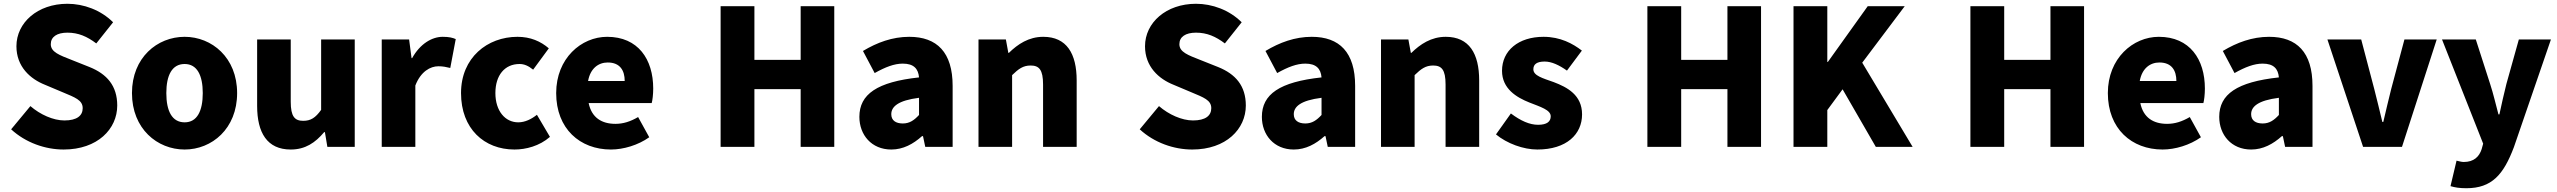

<svg xmlns="http://www.w3.org/2000/svg" viewBox="-20 -778 13545 1017"><path d="M317 14C497 14 601 -95 601 -219C601 -324 546 -386 454 -423L361 -460C295 -486 249 -502 249 -544C249 -583 282 -605 337 -605C395 -605 441 -585 490 -548L579 -660C514 -725 423 -758 337 -758C179 -758 67 -658 67 -533C67 -425 140 -360 218 -329L313 -289C377 -262 418 -248 418 -205C418 -165 387 -140 321 -140C262 -140 193 -171 141 -216L39 -93C116 -22 220 14 317 14Z M958 14C1102 14 1236 -96 1236 -285C1236 -473 1102 -583 958 -583C813 -583 679 -473 679 -285C679 -96 813 14 958 14ZM958 -130C891 -130 861 -190 861 -285C861 -379 891 -439 958 -439C1024 -439 1054 -379 1054 -285C1054 -190 1024 -130 958 -130Z M1520 14C1597 14 1650 -22 1697 -78H1701L1714 0H1859V-569H1681V-196C1651 -154 1626 -138 1586 -138C1541 -138 1520 -161 1520 -239V-569H1342V-217C1342 -75 1395 14 1520 14Z M2002 0H2180V-325C2209 -400 2260 -427 2302 -427C2327 -427 2344 -423 2365 -418L2394 -571C2378 -578 2359 -583 2325 -583C2268 -583 2205 -546 2163 -470H2160L2147 -569H2002Z M2705 14C2765 14 2837 -4 2893 -53L2824 -170C2795 -147 2761 -130 2725 -130C2656 -130 2604 -190 2604 -285C2604 -379 2653 -439 2732 -439C2756 -439 2778 -430 2804 -409L2887 -522C2844 -559 2790 -583 2721 -583C2562 -583 2422 -473 2422 -285C2422 -96 2545 14 2705 14Z M3216 14C3282 14 3360 -9 3419 -51L3360 -158C3319 -134 3281 -122 3240 -122C3168 -122 3114 -154 3098 -232H3432C3436 -246 3440 -277 3440 -309C3440 -464 3360 -583 3196 -583C3059 -583 2926 -469 2926 -285C2926 -96 3052 14 3216 14ZM3095 -349C3107 -416 3150 -447 3199 -447C3264 -447 3289 -405 3289 -349Z M3797 0H3976V-306H4221V0H4399V-745H4221V-461H3976V-745H3797Z M4701 14C4764 14 4817 -15 4864 -57H4869L4881 0H5026V-323C5026 -501 4943 -583 4796 -583C4707 -583 4626 -553 4551 -508L4613 -391C4670 -423 4717 -441 4762 -441C4820 -441 4844 -414 4848 -368C4626 -344 4532 -279 4532 -159C4532 -64 4596 14 4701 14ZM4762 -124C4725 -124 4701 -140 4701 -173C4701 -213 4737 -246 4848 -260V-169C4822 -141 4798 -124 4762 -124Z M5163 0H5341V-380C5375 -413 5399 -431 5439 -431C5484 -431 5505 -409 5505 -330V0H5683V-352C5683 -494 5630 -583 5506 -583C5429 -583 5371 -544 5324 -498H5321L5308 -569H5163Z M6295 14C6475 14 6579 -95 6579 -219C6579 -324 6524 -386 6432 -423L6339 -460C6273 -486 6227 -502 6227 -544C6227 -583 6260 -605 6315 -605C6373 -605 6419 -585 6468 -548L6557 -660C6492 -725 6401 -758 6315 -758C6157 -758 6045 -658 6045 -533C6045 -425 6118 -360 6196 -329L6291 -289C6355 -262 6396 -248 6396 -205C6396 -165 6365 -140 6299 -140C6240 -140 6171 -171 6119 -216L6017 -93C6094 -22 6198 14 6295 14Z M6833 14C6896 14 6949 -15 6996 -57H7001L7013 0H7158V-323C7158 -501 7075 -583 6928 -583C6839 -583 6758 -553 6683 -508L6745 -391C6802 -423 6849 -441 6894 -441C6952 -441 6976 -414 6980 -368C6758 -344 6664 -279 6664 -159C6664 -64 6728 14 6833 14ZM6894 -124C6857 -124 6833 -140 6833 -173C6833 -213 6869 -246 6980 -260V-169C6954 -141 6930 -124 6894 -124Z M7295 0H7473V-380C7507 -413 7531 -431 7571 -431C7616 -431 7637 -409 7637 -330V0H7815V-352C7815 -494 7762 -583 7638 -583C7561 -583 7503 -544 7456 -498H7453L7440 -569H7295Z M8123 14C8278 14 8360 -67 8360 -172C8360 -275 8281 -316 8210 -343C8151 -364 8102 -377 8102 -411C8102 -438 8121 -452 8162 -452C8199 -452 8239 -433 8280 -404L8359 -510C8311 -547 8245 -583 8156 -583C8023 -583 7936 -510 7936 -403C7936 -308 8013 -262 8081 -235C8139 -212 8194 -196 8194 -162C8194 -134 8174 -117 8127 -117C8082 -117 8035 -138 7983 -177L7904 -66C7962 -18 8049 14 8123 14Z M8706 0H8885V-306H9130V0H9308V-745H9130V-461H8885V-745H8706Z M9480 0H9659V-195L9740 -305L9916 0H10111L9844 -446L10069 -745H9873L9662 -450H9659V-745H9480Z M10417 0H10596V-306H10841V0H11019V-745H10841V-461H10596V-745H10417Z M11435 14C11501 14 11579 -9 11638 -51L11579 -158C11538 -134 11500 -122 11459 -122C11387 -122 11333 -154 11317 -232H11651C11655 -246 11659 -277 11659 -309C11659 -464 11579 -583 11415 -583C11278 -583 11145 -469 11145 -285C11145 -96 11271 14 11435 14ZM11314 -349C11326 -416 11369 -447 11418 -447C11483 -447 11508 -405 11508 -349Z M11904 14C11967 14 12020 -15 12067 -57H12072L12084 0H12229V-323C12229 -501 12146 -583 11999 -583C11910 -583 11829 -553 11754 -508L11816 -391C11873 -423 11920 -441 11965 -441C12023 -441 12047 -414 12051 -368C11829 -344 11735 -279 11735 -159C11735 -64 11799 14 11904 14ZM11965 -124C11928 -124 11904 -140 11904 -173C11904 -213 11940 -246 12051 -260V-169C12025 -141 12001 -124 11965 -124Z M12497 0H12703L12887 -569H12716L12646 -307C12632 -251 12618 -192 12604 -132H12599C12584 -192 12571 -251 12556 -307L12487 -569H12308Z M13044 219C13179 219 13241 147 13296 1L13492 -569H13322L13256 -333C13243 -279 13230 -226 13219 -172H13214C13199 -228 13187 -281 13170 -333L13094 -569H12915L13133 -17L13125 12C13112 52 13084 80 13030 80C13017 80 13002 75 12992 73L12960 208C12984 215 13007 219 13044 219Z"/></svg>

Font: Source Han Sans HK Heavy
Style: Regular
Weight: 900
Designer: Ryoko NISHIZUKA 西塚涼子 (kana, bopomofo & ideographs); Paul D. Hunt (Latin, Greek & Cyrillic); Sandoll Communications 산돌커뮤니
Foundry: Adobe
Version: Version 2.000;hotconv 1.0.107;makeotfexe 2.5.65593